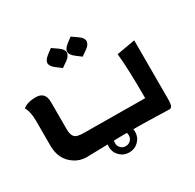

<svg xmlns="http://www.w3.org/2000/svg" viewBox="-166 -748 1015 1000"><g transform="rotate(-30 341.5 -248.0)"><path d="M62.5 -21.5Q0 -62 0 -146.5V-295.9Q0 -320.8 -4.2 -342.8Q-8.3 -364.7 -18.1 -380.9Q8.3 -403.3 59.1 -403.3Q116.2 -403.3 116.2 -341.8V-175.8Q116.2 -147 128.4 -131.8Q140.6 -116.7 182.6 -116.7L551.3 -113.8Q551.3 -299.3 541.5 -383.8L652.3 -403.3V-53.2Q652.3 -21.5 647 -10.7Q641.6 0 631.8 0Q611.3 0 549.1 -2.4Q486.8 -4.9 351.1 -4.9L135.3 0Q93.8 0 62.5 -21.5ZM339.4 89.8Q306.2 89.8 283.2 66.9Q260.3 43.9 260.3 10.7Q260.3 -22.5 283.2 -45.4Q306.2 -68.4 339.4 -68.4Q372.6 -68.4 395.5 -45.4Q418.5 -22.5 418.5 10.7Q418.5 43.9 395.5 66.9Q372.6 89.8 339.4 89.8ZM339.4 52.2Q356.9 52.2 368.9 40.3Q380.9 28.3 380.9 10.7Q380.9 -6.8 368.9 -18.8Q356.9 -30.8 339.4 -30.8Q321.8 -30.8 309.8 -18.8Q297.9 -6.8 297.9 10.7Q297.9 28.3 309.8 40.3Q321.8 52.2 339.4 52.2ZM258.8 -463.9 227.1 -487.8Q201.2 -507.8 201.2 -525.4Q201.2 -543.9 227.5 -564L256.3 -585.9L290 -562.5Q316.9 -543.5 316.9 -525.4Q316.9 -504.4 291 -486.3ZM377.4 -463.9 345.7 -487.8Q319.8 -507.8 319.8 -525.4Q319.8 -543.9 346.2 -564L375 -585.9L408.7 -562.5Q435.5 -543.5 435.5 -525.4Q435.5 -504.4 409.7 -486.3Z"/></g></svg>

Font: ALMAS
Style: Bold
Weight: 700
Designer: ALMAS Font/ by Husham Jawad Kadhim, derived from the Bainsely font by/ Paul James MIller
Foundry: High-Logic / Made with FontCreator
Version: Version 1.411;September 19, 2021;FontCreator 14.0.0.2814 32-